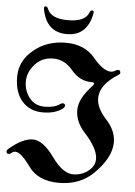

<svg xmlns="http://www.w3.org/2000/svg" viewBox="-70 -946 715 1014"><g transform="rotate(5 288.0 -439.0)"><path d="M0 0ZM122.1 -890.6Q122.1 -900.4 130.9 -900.4Q139.6 -900.4 144.5 -887.2Q164.1 -837.9 253.9 -837.9Q343.8 -837.9 363.3 -887.2Q368.2 -900.4 377 -900.4Q385.7 -900.4 385.7 -890.6Q385.7 -887.2 384.8 -883.3Q361.3 -764.2 253.9 -764.2Q146.5 -764.2 123 -883.3Q122.1 -887.2 122.1 -890.6ZM-8.8 -119.6Q-8.8 -126 -0.5 -133.3Q70.3 -194.3 124.5 -194.3Q178.7 -194.3 237.8 -111.8Q296.9 -29.3 350.6 -29.3Q404.3 -29.3 441.4 -64.9Q465.8 -88.4 465.8 -120.1Q465.8 -174.8 393.6 -253.9Q344.2 -308.1 344.2 -369.4Q344.2 -430.7 413.6 -503.4Q420.9 -511.2 420.9 -517.1Q420.9 -522.9 405.3 -522.9Q343.3 -522.9 299.3 -576.2Q255.4 -629.4 195.6 -629.4Q135.7 -629.4 98.1 -587.6Q60.5 -545.9 60.5 -496.3Q60.5 -446.8 90.1 -409.4Q119.6 -372.1 171.1 -372.1Q222.7 -372.1 251 -392.6Q258.8 -398.4 265.1 -398.4Q277.8 -398.4 277.8 -385.7Q277.8 -378.4 267.1 -370.1Q229 -341.3 162.1 -341.3Q95.2 -341.3 54 -387.5Q12.7 -433.6 12.7 -517.3Q12.7 -601.1 83 -659.7Q153.3 -718.3 253.4 -718.3Q353.5 -718.3 408.2 -652.6Q462.9 -586.9 502.4 -586.9Q516.1 -586.9 527.8 -594.7Q535.2 -599.6 540 -599.6Q553.7 -599.6 553.7 -584.5Q553.7 -578.6 543.5 -572.3Q448.7 -513.7 448.7 -441.4Q448.7 -390.1 500.2 -334.2Q551.8 -278.3 551.8 -216.8Q551.8 -134.3 460.9 -45.9Q390.1 22 280 22Q169.9 22 118.9 -49.8Q67.9 -121.6 38.6 -121.6Q26.9 -121.6 18.8 -114.3Q10.7 -106.9 3.9 -106.9Q-8.8 -106.9 -8.8 -119.6Z"/></g></svg>

Font: UnifrakturMaguntia21
Style: Book
Weight: 400
Designer: j. 'mach' wust, Gerrit Ansmann, Georg Duffner, based on a font by Peter Wiegel, original typeface by Carl Albert Fahrenw
Version: Version 2017-03-19